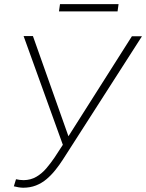

<svg xmlns="http://www.w3.org/2000/svg" viewBox="-20 -883 696 914"><path d="M310.5 -241.7 607.9 -710.4H655.8L279.8 -124Q263.2 -98.1 243.9 -74Q224.6 -49.8 201.9 -30.5Q179.2 -11.2 151.4 -0.2Q123.5 10.7 89.8 10.7Q78.6 10.3 67.6 8.5Q56.6 6.8 45.9 3.9L56.2 -29.8Q64.9 -27.8 74.2 -26.6Q83.5 -25.4 92.8 -25.4Q126.5 -25.9 153.1 -41.5Q179.7 -57.1 200.4 -81.5Q221.2 -106 238.8 -131.8ZM136.7 -711.4 309.1 -225.1 318.4 -191.9 284.2 -179.7 92.3 -711.4ZM544.4 -863.3 539.6 -828.6H260.7L265.6 -863.3Z"/></svg>

Font: Roboto ExtraLight
Style: Italic
Weight: 250
Designer: Christian Robertson
Foundry: Google
Version: Version 3.009; 2024